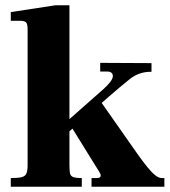

<svg xmlns="http://www.w3.org/2000/svg" viewBox="-20 -710 646 730"><path d="M21 0V-33Q49 -33 62.5 -36.5Q76 -40 80.5 -50.5Q85 -61 85 -83V-598Q85 -618 79.5 -624.5Q74 -631 56 -631H21V-664L191 -690H244V-83Q244 -62 246 -51.5Q248 -41 258 -37Q268 -33 291 -33V0ZM328 0V-33H346Q356 -33 359.5 -35.5Q363 -38 363 -43Q363 -48 356 -59Q349 -70 341 -83L245 -238L351 -341L501 -127Q523 -96 540 -75Q557 -54 570.5 -43.5Q584 -33 595 -33H605V0ZM135 -115V-161L372 -370Q409 -403 409 -420.5Q409 -438 387 -438H361V-471L556 -470V-437H552Q508 -437 473 -409Q438 -381 392 -341Z"/></svg>

Font: Frank Ruhl Libre Black
Style: Regular
Weight: 900
Designer: Yanek Iontef
Foundry: Fontef
Version: Version 6.004